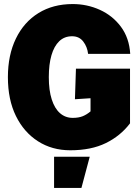

<svg xmlns="http://www.w3.org/2000/svg" viewBox="-20 -730 690 948"><path d="M327 12Q237 12 167.5 -32.5Q98 -77 58.5 -157.5Q19 -238 19 -349Q19 -458 58.5 -539.5Q98 -621 170 -665.5Q242 -710 339 -710Q410 -710 473 -681.5Q536 -653 577 -598Q618 -543 623 -464H415Q411 -499 391 -525Q371 -551 336 -551Q298 -551 272.5 -526.5Q247 -502 234 -457Q221 -412 221 -349Q221 -284 235.5 -239Q250 -194 276.5 -171Q303 -148 339 -148Q368 -148 388 -156Q408 -164 427 -180V-245L350 -240L355 -391H622V-121Q575 -59 502.5 -23.5Q430 12 327 12ZM247 198V44H423L382 198Z"/></svg>

Font: Azeret Mono Thin ExtraBold
Style: Regular
Weight: 800
Version: Version 1.002